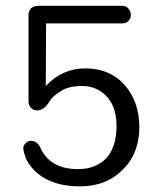

<svg xmlns="http://www.w3.org/2000/svg" viewBox="-20 -648 551 677"><path d="M141.4 -344.8Q200 -406.9 280.5 -406.9Q367.8 -406.9 420.7 -347.1Q471.3 -287.4 471.3 -200Q471.3 -108 413.8 -50.6Q355.2 9.2 262.1 9.2Q154 9.2 96.6 -51.7Q78.2 -72.4 71.3 -89.7Q62.1 -114.9 62.1 -125.3Q62.1 -135.6 70.7 -143.7Q79.3 -151.7 89.7 -151.7Q108 -151.7 120.7 -131Q154 -51.7 255.2 -51.7Q320.7 -51.7 358.6 -94.3Q390.8 -134.5 390.8 -203.4Q390.8 -300 319.5 -334.5Q296.6 -344.8 270.7 -344.8Q244.8 -344.8 224.7 -339.7Q204.6 -334.5 190.8 -324.1Q163.2 -306.9 154 -289.7Q135.6 -258.6 110.3 -258.6Q98.9 -258.6 89.7 -267.2Q80.5 -275.9 80.5 -292V-593.1Q80.5 -627.6 117.2 -627.6H410.3Q425.3 -627.6 433.3 -617.2Q441.4 -606.9 441.4 -595.4Q441.4 -583.9 433.3 -574.7Q425.3 -565.5 410.3 -565.5H142.5Z"/></svg>

Font: Mallanna
Style: Regular
Weight: 400
Designer: Purushoth Kumar Guthula
Foundry: Andhrapradesh Society for Knowledge Networks
Version: Version 1.0.4; ttfautohint (vUNKNOWN) -l 7 -r 28 -G 50 -x 13